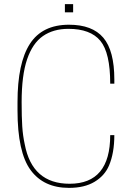

<svg xmlns="http://www.w3.org/2000/svg" viewBox="-20 -906 633 932"><path d="M335 -846ZM335 -846H295V-886H335ZM315 6Q192 6 128.5 -80.5Q65 -167 65 -370V-410Q65 -600 125 -693Q185 -786 315 -786Q428 -786 481.5 -723Q535 -660 535 -520V-500H515Q515 -650 467 -708Q419 -766 312 -766Q239 -766 188.5 -731Q138 -696 111.5 -618Q85 -540 85 -410Q85 -338 88 -292.5Q91 -247 100 -206Q136 -14 318 -14Q515 -14 515 -250H535Q535 -163 509 -102Q488 -53 439 -23.5Q390 6 315 6Z"/></svg>

Font: Tanohe Sans Thin
Style: Regular
Weight: 100
Designer: Village Type and Design LLC & Cristiano Sobral
Foundry: Cooper Hewitt Smithsonian Design Museum
Version: Version 1.00;September 29, 2021;FontCreator 13.0.0.2655 64-b